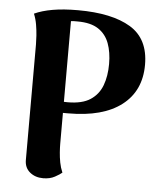

<svg xmlns="http://www.w3.org/2000/svg" viewBox="-52 -758 690 819"><g transform="rotate(5 293.0 -348.5)"><path d="M163 15Q129 15 106 -4Q83 -23 83 -56V-551Q83 -567 81.5 -589Q80 -611 76 -635Q72 -659 63 -681Q95 -696 141 -704Q187 -712 249 -712Q395 -712 474.5 -664Q554 -616 554 -505Q554 -393 474 -331.5Q394 -270 246 -270Q236 -270 226 -270Q216 -270 205 -271L198 -319Q208 -318 217.5 -317.5Q227 -317 239 -317Q301 -317 336 -340Q371 -363 386 -403Q401 -443 401 -495Q401 -545 387 -583Q373 -621 340.5 -642.5Q308 -664 252 -664Q244 -664 236.5 -664Q229 -664 223 -663V-138Q223 -122 224.5 -101Q226 -80 230 -58.5Q234 -37 243 -16Q234 -8 213 3.5Q192 15 163 15Z"/></g></svg>

Font: Arima Thin
Style: Bold
Weight: 700
Version: Version 1.100